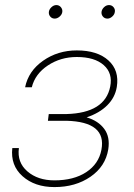

<svg xmlns="http://www.w3.org/2000/svg" viewBox="-20 -740 535 769"><path d="M421.4 -393.1Q432.1 -446.8 395.5 -479.2Q358.9 -511.7 287.6 -511.7Q222.7 -511.7 171.6 -477.8Q120.6 -443.8 107.4 -390.6H80.6Q93.8 -455.6 152.6 -496.8Q211.4 -538.1 287.6 -538.1Q370.1 -538.1 414.3 -498Q458.5 -458 447.8 -391.6Q440.9 -349.6 409.7 -318.4Q378.4 -287.1 327.1 -270Q374 -255.9 397.7 -223.6Q421.4 -191.4 413.6 -141.6Q402.3 -73.2 342.3 -32Q282.2 9.3 198.2 9.3Q119.1 9.3 70.3 -34.2Q21.5 -77.6 29.3 -147H55.7Q47.9 -89.8 89.6 -53.7Q131.3 -17.6 197.8 -17.6Q275.4 -17.6 325.4 -50.5Q375.5 -83.5 386.2 -140.1Q407.7 -252.4 245.6 -256.3H171.9L175.3 -283.2H246.6Q400.4 -287.6 421.4 -393.1ZM175.8 -692.9Q177.2 -703.1 186.3 -711.4Q195.3 -719.7 205.6 -719.7Q216.8 -719.7 223.9 -711.2Q231 -702.6 229.5 -691.9Q228 -681.6 218.8 -673.6Q209.5 -665.5 199.2 -665.5Q188 -665.5 181.2 -673.8Q174.3 -682.1 175.8 -692.9ZM386.7 -692.9Q388.2 -703.1 397 -711.4Q405.8 -719.7 416.5 -719.7Q427.7 -719.7 434.8 -711.2Q441.9 -702.6 439.9 -691.9Q438.5 -681.6 429.4 -673.6Q420.4 -665.5 410.2 -665.5Q398.9 -665.5 392.1 -673.8Q385.3 -682.1 386.7 -692.9Z"/></svg>

Font: Roboto Thin
Style: Italic
Weight: 250
Italic angle: -12°
Designer: Google
Version: Version 2.134; 2016